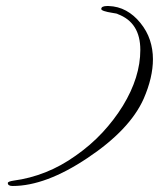

<svg xmlns="http://www.w3.org/2000/svg" viewBox="-20 -595 530 639"><path d="M22 24Q6 24 6 14Q6 9 26 6Q79 -1 131 -21.5Q183 -42 232 -77Q282 -112 321 -154Q360 -196 389 -243Q447 -338 447 -429Q447 -520 372 -548Q370 -550 355 -552Q317 -558 317 -565Q317 -575 337 -575H341Q373 -574 399.5 -559.5Q426 -545 447 -519Q469 -492 479 -461.5Q489 -431 489 -398Q489 -337 458 -266Q412 -163 271 -69Q132 24 22 24Z"/></svg>

Font: Qwigley
Style: Regular
Weight: 400
Designer: Robert E. Leuschke
Foundry: Robert E. Leuschke
Version: Version 1.010; ttfautohint (v1.8.3)